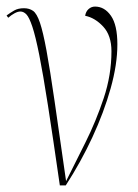

<svg xmlns="http://www.w3.org/2000/svg" viewBox="-38 -564 420 584"><path d="M144 0Q123 -146 108 -242.5Q93 -339 81.5 -396.5Q70 -454 60.5 -482.5Q51 -511 42.5 -520Q34 -529 24 -529Q16 -529 6 -523.5Q-4 -518 -13 -510L-18 -517Q-7 -525 5 -532Q17 -539 35 -539Q51 -539 62.5 -531Q74 -523 83.5 -495Q93 -467 103.5 -410Q114 -353 128 -256.5Q142 -160 163 -13Q190 -67 222 -131Q254 -195 277.5 -265.5Q301 -336 301 -408Q301 -456 276 -483Q251 -510 221 -516Q223 -529 231.5 -536.5Q240 -544 251 -544Q280 -544 299.5 -516Q319 -488 319 -429Q319 -368 298.5 -295Q278 -222 243 -146.5Q208 -71 162 0Z"/></svg>

Font: Noto Serif Display ExtraCondensed Thin
Style: Regular
Weight: 100
Width: 2
Designer: Monotype Design Team
Foundry: Monotype Imaging Inc.
Version: Version 2.009